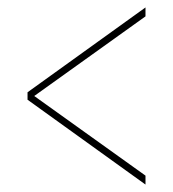

<svg xmlns="http://www.w3.org/2000/svg" viewBox="-20 -615 465 516"><path d="M371 -119V-143L72 -357L371 -571V-595L54 -367V-347Z"/></svg>

Font: Noto Serif Display ExtraCondensed Black
Style: Regular
Weight: 900
Width: 2
Designer: Monotype Design Team
Foundry: Monotype Imaging Inc.
Version: Version 2.009